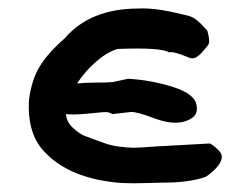

<svg xmlns="http://www.w3.org/2000/svg" viewBox="-20 -430 583 451"><path d="M225 -5Q126 -22 77 -82Q44 -123 48 -195Q54 -242 73 -273.5Q92 -305 132 -340Q192 -410 306 -410Q345 -412 405 -397Q411 -396 416.5 -394.5Q422 -393 425.5 -392Q429 -391 433.5 -388.5Q438 -386 440 -384.5Q442 -383 446.5 -379Q451 -375 452.5 -373.5Q454 -372 459.5 -366Q465 -360 467 -358Q475 -330 468 -323Q467 -322 457.5 -310.5Q448 -299 440 -295Q432 -291 423 -295Q388 -310 377 -307Q358 -319 256 -315Q232 -308 206 -285.5Q180 -263 161 -234Q181 -236 206.5 -236Q232 -236 241 -237Q249 -237 248 -238L281 -245Q335 -242 387 -225.5Q439 -209 442 -181Q445 -162 430.5 -152.5Q416 -143 398 -142Q374 -140 338.5 -153.5Q303 -167 288 -167L244 -162Q235 -168 222 -166.5Q209 -165 180 -162.5Q151 -160 135 -162Q136 -144 151 -130Q166 -116 178.5 -111Q191 -106 222 -95Q240 -88 260.5 -85.5Q281 -83 293.5 -83Q306 -83 332 -85Q358 -87 365 -87L473 -93Q481 -89 491 -79.5Q501 -70 501 -63Q502 -42 464 -15Q426 -1 363 -1Q354 -1 323 0Q292 1 270 0Q248 -1 225 -5Z"/></svg>

Font: Excalifont
Style: Regular
Weight: 400
Designer: Your Own Font Foundry (Virgil); Ján Filípek / DizajnDesign (Excalifont, modifications)
Foundry: Your Own Font Foundry (Virgil); Ján Filípek / DizajnDesign (Excalifont, modifications)
Version: Version 1.000;Glyphs 3.2 (3227)